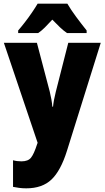

<svg xmlns="http://www.w3.org/2000/svg" viewBox="-20 -786 571 1046"><path d="M1 -553H181L251 -287Q256 -267 260 -244.5Q264 -222 265 -205H269Q272 -238 284 -286L352 -553H529L345 35Q311 144 260.5 192Q210 240 123 240Q102 240 84 237.5Q66 235 51 232V87Q72 93 97 93Q133 93 149 73Q165 53 182 0L185 -8ZM347 -766Q366 -733 395 -694Q424 -655 452 -620V-606H345Q326 -619 307 -637Q288 -655 265 -679Q243 -655 224.5 -636.5Q206 -618 188 -606H79V-620Q94 -637 115 -664Q136 -691 155 -719Q174 -747 185 -766Z"/></svg>

Font: Noto Sans Bengali Condensed Black
Style: Regular
Weight: 900
Width: 3
Designer: Joana Ranito - Universal Thirst; Jelle Bosma - Monotype Design Team
Foundry: Universal Thirst ehf.
Version: Version 3.000; ttfautohint (v1.8.4.7-5d5b)